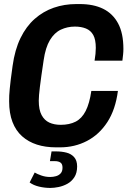

<svg xmlns="http://www.w3.org/2000/svg" viewBox="-20 -716 640 946"><path d="M256 10Q204 10 162 -3.5Q120 -17 89 -44.5Q58 -72 41.5 -115Q25 -158 25 -217Q25 -231 25.5 -245.5Q26 -260 28 -278.5Q30 -297 33 -324Q36 -351 42 -391Q53 -471 81 -528.5Q109 -586 151 -623Q193 -660 245 -678Q297 -696 356 -696H373Q441 -696 488.5 -672.5Q536 -649 562 -600.5Q588 -552 588 -475Q588 -461 586.5 -447Q585 -433 583 -417H446Q449 -435 450.5 -450.5Q452 -466 452 -480Q452 -521 439.5 -543.5Q427 -566 403.5 -575.5Q380 -585 349 -585Q312 -585 280 -570Q248 -555 226 -518.5Q204 -482 195 -419Q182 -333 176.5 -287.5Q171 -242 171 -220Q171 -175 185 -149Q199 -123 223 -112Q247 -101 279 -101Q322 -101 352.5 -116.5Q383 -132 402 -169Q421 -206 430 -268H561Q549 -176 509 -114.5Q469 -53 408.5 -21.5Q348 10 276 10ZM228 210Q200 210 172.5 203.5Q145 197 126 183L151 134Q162 141 183 148.5Q204 156 227 156Q242 156 256 152Q270 148 279 138Q288 128 288 110Q288 92 278 85Q268 78 251 78H226L234 30H257Q284 30 307.5 36Q331 42 345.5 58.5Q360 75 360 104Q360 136 346.5 157Q333 178 312 189.5Q291 201 268.5 205.5Q246 210 228 210Z"/></svg>

Font: Chivo Mono SemiBold
Style: Italic
Weight: 600
Italic angle: -8.05°
Monospace: yes
Version: Version 1.008